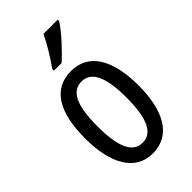

<svg xmlns="http://www.w3.org/2000/svg" viewBox="-237 -889 920 920"><g transform="rotate(-45 222.5 -429.0)"><path d="M352 -808V-817H255C234 -772 204 -722 166 -668V-657H218C259 -693 327 -766 352 -808ZM403 -320C403 -503 337 -598 223 -598C99 -598 42 -497 42 -320C42 -152 102 -41 221 -41C346 -41 403 -153 403 -320ZM125 -320C125 -458 154 -527 223 -527C290 -527 321 -458 321 -320C321 -181 290 -112 223 -112C155 -112 125 -183 125 -320Z"/></g></svg>

Font: Noto Sans Tamil UI ExtraCondensed
Style: Regular
Weight: 400
Width: 2
Designer: Jelle Bosma - Monotype Design Team
Foundry: Monotype Imaging Inc.
Version: Version 2.004